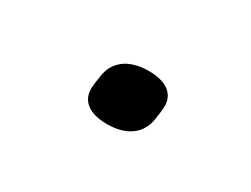

<svg xmlns="http://www.w3.org/2000/svg" viewBox="-31 -559 663 508"><g transform="rotate(30 300.0 -305.5)"><path d="M295.8 -216.6C361.2 -216.6 392.8 -249.6 399.5 -289.8C402.7 -309.7 404.5 -324.2 404.5 -334.5C404.5 -367.2 381.4 -393.8 321.7 -393.8C256 -393.8 224.4 -360.8 218 -321C214.5 -301.1 212.7 -286.6 212.7 -276.3C212.7 -243.3 236.2 -216.6 295.8 -216.6Z"/></g></svg>

Font: Margiela Mono Italic SmBold It
Style: Regular
Weight: 600
Designer: Mike Abbink, Paul van der Laan, Pieter van Rosmalen
Foundry: Bold Monday
Version: Version 2.003 2021